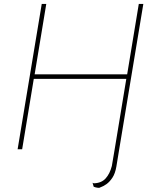

<svg xmlns="http://www.w3.org/2000/svg" viewBox="-20 -747 776 961"><path d="M554 0 612.2 -352.3H149.1L90.9 0H68.2L188.9 -727.3H211.6L153.4 -375H616.5L674.7 -727.3H697.4L576.7 0L562.5 86.6Q556.5 121.8 542.4 142.8Q528.4 163.7 513 174.5Q497.5 185.4 486.3 189.1Q475.1 192.8 475.5 193.2Q475.5 193.2 484.4 193.2Q479 193.5 469.5 192.8Q459.9 192.1 448.9 187.5L443.2 167.6Q449.6 171.2 449.6 170.1Q449.6 170.1 448.9 170.5Q487.2 169.7 508.5 146.3Q529.8 122.9 539.8 83.8Z"/></svg>

Font: Inter Thin  BETA
Style: Italic
Weight: 100
Italic angle: -9.39999°
Designer: Rasmus Andersson
Foundry: rsms
Version: Version 3.011;git-f93a4a705